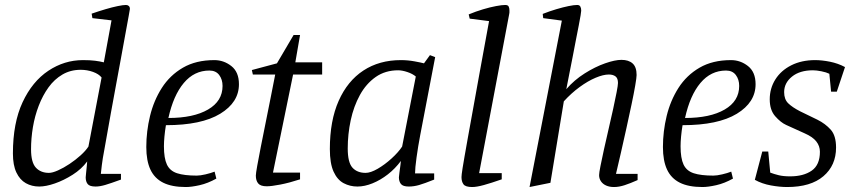

<svg xmlns="http://www.w3.org/2000/svg" viewBox="-20 -744 3433 773"><path d="M138 7Q108 7 84 -6.5Q60 -20 46 -49.5Q32 -79 32 -126Q32 -249 71 -332.5Q110 -416 174.5 -459Q239 -502 314 -502Q343 -502 362.5 -499.5Q382 -497 398 -493L429 -662L352 -671L349 -689Q378 -699 405 -707Q432 -715 454 -719.5Q476 -724 487 -724Q494 -724 498.5 -720Q503 -716 503 -708Q503 -706 498 -679Q493 -652 485 -608Q477 -564 467 -509.5Q457 -455 446.5 -398.5Q436 -342 426.5 -289.5Q417 -237 410 -197Q406 -172 402 -152Q398 -132 394 -107.5Q390 -83 386 -44H467V-21Q426 -6 404 0.5Q382 7 365 7Q341 7 333 -3Q325 -13 325 -30Q325 -32 326.5 -46.5Q328 -61 329.5 -76Q331 -91 331 -94Q308 -63 272.5 -40.5Q237 -18 201 -5.5Q165 7 138 7ZM177 -48Q191 -48 213.5 -58Q236 -68 260 -84Q284 -100 304.5 -118.5Q325 -137 336 -154L389 -432Q378 -446 354.5 -454.5Q331 -463 305 -463Q264 -463 231.5 -444Q199 -425 175.5 -392.5Q152 -360 136 -318.5Q120 -277 112.5 -232Q105 -187 105 -143Q105 -90 124.5 -69Q144 -48 177 -48Z M728 9Q672 9 637 -8.5Q602 -26 585.5 -61.5Q569 -97 569 -152Q569 -215 584 -277Q599 -339 631.5 -390Q664 -441 716.5 -471.5Q769 -502 843 -502Q881 -502 911.5 -478Q942 -454 942 -405Q942 -332 866.5 -286Q791 -240 648 -240Q644 -216 642 -194Q640 -172 640 -155Q640 -107 652 -81.5Q664 -56 693 -46.5Q722 -37 772 -37Q786 -37 807.5 -42Q829 -47 844 -53L851 -25Q817 -6 784 1.5Q751 9 728 9ZM658 -269Q759 -269 817.5 -303Q876 -337 876 -398Q876 -424 862.5 -442Q849 -460 823 -460Q762 -460 720 -410Q678 -360 658 -269Z M1054 6Q1029 6 1019.5 -5.5Q1010 -17 1010 -37Q1010 -45 1015.5 -76Q1021 -107 1030 -152.5Q1039 -198 1049.5 -250Q1060 -302 1070 -352.5Q1080 -403 1088 -444H998L994 -462L1095 -489L1162 -603H1188L1169 -493H1277V-444H1160L1079 -49H1188V-22Q1145 -8 1109 -1Q1073 6 1054 6Z M1419 7Q1389 7 1363.5 -6.5Q1338 -20 1323 -53Q1308 -86 1308 -144Q1308 -258 1343.5 -338Q1379 -418 1443 -460Q1507 -502 1594 -502Q1622 -502 1649 -497Q1676 -492 1687 -489L1711 -522L1732 -514L1672 -201Q1663 -154 1657 -110Q1651 -66 1651 -46H1728V-21Q1688 -5 1667 1Q1646 7 1626 7Q1602 7 1594 -3.5Q1586 -14 1586 -30Q1586 -33 1588 -48Q1590 -63 1592 -78Q1594 -93 1594 -96Q1571 -65 1541.5 -42Q1512 -19 1480 -6Q1448 7 1419 7ZM1452 -48Q1472 -48 1500.5 -64.5Q1529 -81 1556.5 -106Q1584 -131 1599 -154L1654 -436Q1641 -447 1620 -454Q1599 -461 1583 -461Q1531 -461 1492.5 -434Q1454 -407 1429 -361.5Q1404 -316 1392 -260Q1380 -204 1380 -146Q1380 -90 1399 -69Q1418 -48 1452 -48Z M1881 9Q1854 9 1846 -2Q1838 -13 1838 -31Q1838 -35 1839 -43.5Q1840 -52 1842.5 -68Q1845 -84 1850 -112.5Q1855 -141 1863 -186Q1871 -231 1883 -296.5Q1895 -362 1911 -451.5Q1927 -541 1949 -659L1871 -669L1867 -686Q1896 -698 1924.5 -706.5Q1953 -715 1977 -719.5Q2001 -724 2014 -724Q2025 -724 2028 -717.5Q2031 -711 2031 -703Q2031 -697 2031 -693.5Q2031 -690 2030 -687L1909 -47H2000V-22Q1957 -7 1928 1Q1899 9 1881 9Z M2112 9 2242 -661 2167 -671 2165 -688Q2193 -699 2220 -707Q2247 -715 2269 -719.5Q2291 -724 2304 -724Q2313 -724 2316.5 -717.5Q2320 -711 2320 -701Q2320 -698 2317.5 -682Q2315 -666 2310 -641Q2305 -616 2299 -585Q2293 -554 2286.5 -520Q2280 -486 2273 -451.5Q2266 -417 2260 -385Q2292 -422 2334 -448.5Q2376 -475 2416 -489Q2456 -503 2482 -503Q2511 -503 2527 -488.5Q2543 -474 2543 -442Q2543 -432 2537.5 -400Q2532 -368 2522.5 -323Q2513 -278 2502 -228Q2491 -178 2480 -130Q2469 -82 2460 -44H2547V-19Q2518 -6 2495 1.5Q2472 9 2452 9Q2434 9 2420.5 3Q2407 -3 2399.5 -14Q2392 -25 2392 -39Q2392 -48 2397.5 -75.5Q2403 -103 2411.5 -142Q2420 -181 2430 -223.5Q2440 -266 2448.5 -305Q2457 -344 2462.5 -372.5Q2468 -401 2468 -410Q2468 -429 2458 -436.5Q2448 -444 2431 -444Q2409 -444 2378 -431Q2347 -418 2313.5 -393.5Q2280 -369 2250 -336L2196 -8Z M2808 9Q2752 9 2717 -8.5Q2682 -26 2665.5 -61.5Q2649 -97 2649 -152Q2649 -215 2664 -277Q2679 -339 2711.5 -390Q2744 -441 2796.5 -471.5Q2849 -502 2923 -502Q2961 -502 2991.5 -478Q3022 -454 3022 -405Q3022 -332 2946.5 -286Q2871 -240 2728 -240Q2724 -216 2722 -194Q2720 -172 2720 -155Q2720 -107 2732 -81.5Q2744 -56 2773 -46.5Q2802 -37 2852 -37Q2866 -37 2887.5 -42Q2909 -47 2924 -53L2931 -25Q2897 -6 2864 1.5Q2831 9 2808 9ZM2738 -269Q2839 -269 2897.5 -303Q2956 -337 2956 -398Q2956 -424 2942.5 -442Q2929 -460 2903 -460Q2842 -460 2800 -410Q2758 -360 2738 -269Z M3149 9Q3119 9 3083.5 2.5Q3048 -4 3019 -20L3049 -134H3073L3081 -49Q3097 -43 3115.5 -38.5Q3134 -34 3161 -34Q3215 -34 3248 -57Q3281 -80 3281 -133Q3281 -156 3266.5 -174.5Q3252 -193 3220 -207L3145 -241Q3123 -251 3101 -276Q3079 -301 3079 -344Q3079 -388 3101.5 -424Q3124 -460 3165.5 -481Q3207 -502 3262 -502Q3289 -502 3321.5 -495.5Q3354 -489 3382 -474L3349 -375H3326L3319 -447Q3307 -453 3287 -457Q3267 -461 3253 -461Q3200 -461 3168.5 -435.5Q3137 -410 3137 -373Q3137 -344 3153.5 -328Q3170 -312 3201 -296L3271 -262Q3303 -246 3324.5 -222Q3346 -198 3346 -150Q3346 -78 3295 -34.5Q3244 9 3149 9Z"/></svg>

Font: Manuale Light
Style: Italic
Weight: 300
Italic angle: -11°
Version: Version 1.002